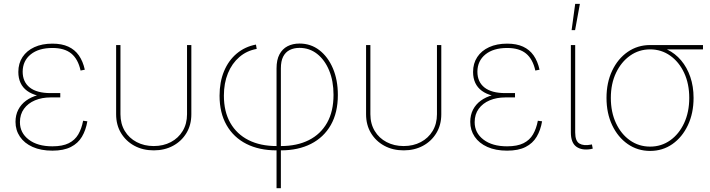

<svg xmlns="http://www.w3.org/2000/svg" viewBox="-20 -773 3689 997"><path d="M252 9.3Q192.4 9.3 149.4 -10Q106.4 -29.3 83.5 -63.2Q60.5 -97.2 60.5 -140.1Q60.5 -175.8 75 -203.6Q89.4 -231.4 115.5 -250.5Q141.6 -269.5 177.2 -279.3Q212.9 -289.1 255.9 -289.1H293V-267.1H242.2Q197.8 -267.1 161.6 -252Q125.5 -236.8 104.5 -208Q83.5 -179.2 83.5 -138.7Q83.5 -83 129.2 -48.1Q174.8 -13.2 252 -13.2Q304.7 -13.2 336.9 -29.3Q369.1 -45.4 386.5 -75.2Q403.8 -105 411.6 -146L433.6 -143.1Q425.8 -97.2 405.5 -63Q385.3 -28.8 347.9 -9.8Q310.5 9.3 252 9.3ZM254.9 -267.6Q210.9 -267.6 177.2 -276.1Q143.6 -284.7 120.8 -301.3Q98.1 -317.9 86.7 -342.5Q75.2 -367.2 75.2 -399.4Q75.2 -443.8 96.9 -476.8Q118.7 -509.8 158.4 -528.1Q198.2 -546.4 252.4 -546.4Q300.8 -546.4 334.7 -530.8Q368.7 -515.1 389.6 -485.1Q410.6 -455.1 420.4 -411.1L398.4 -406.7Q385.3 -466.3 350.1 -495.1Q314.9 -523.9 252.4 -523.9Q180.7 -523.9 139.4 -490.5Q98.1 -457 97.7 -400.9Q97.7 -347.7 134.5 -318.6Q171.4 -289.6 242.2 -289.6H293V-267.6Z M778.3 7.8Q722.2 7.8 678.2 -15.9Q634.3 -39.6 608.6 -81.8Q583 -124 583 -179.7V-539.1H605.5V-179.7Q605.5 -130.4 627.9 -93Q650.4 -55.7 689.7 -35.2Q729 -14.6 778.3 -14.6Q828.1 -14.6 867.2 -35.2Q906.2 -55.7 928.7 -93Q951.2 -130.4 951.2 -179.7V-539.1H973.6V-179.7Q973.6 -124 948 -81.8Q922.4 -39.6 878.4 -15.9Q834.5 7.8 778.3 7.8Z M1416 204.1V-418Q1416 -462.4 1431.2 -490.7Q1446.3 -519 1473.1 -533Q1500 -546.9 1535.2 -546.9Q1593.8 -546.9 1638.4 -512.5Q1683.1 -478 1708.7 -418Q1734.4 -357.9 1734.4 -279.8Q1734.4 -188 1697.8 -123.8Q1661.1 -59.6 1594.7 -25.9Q1528.3 7.8 1438.5 7.8H1416Q1325.7 7.8 1259.3 -25.9Q1192.9 -59.6 1156.5 -123.3Q1120.1 -187 1120.1 -275.9Q1120.1 -347.2 1143.3 -403.1Q1166.5 -459 1209.2 -494.9Q1252 -530.8 1309.1 -541.5L1313 -519Q1261.2 -509.8 1222.9 -476.8Q1184.6 -443.8 1163.6 -392.6Q1142.6 -341.3 1142.6 -276.4Q1142.6 -193.4 1176 -134.8Q1209.5 -76.2 1270.8 -45.4Q1332 -14.6 1416 -14.6H1438.5Q1522.5 -14.6 1583.7 -45.4Q1645 -76.2 1678.5 -135.5Q1711.9 -194.8 1711.9 -280.8Q1711.9 -352.1 1689.2 -407Q1666.5 -461.9 1626.7 -493.2Q1586.9 -524.4 1535.2 -524.4Q1506.3 -524.4 1484.4 -513.4Q1462.4 -502.4 1450.4 -479Q1438.5 -455.6 1438.5 -418V204.1Z M2076.2 7.8Q2020 7.8 1976.1 -15.9Q1932.1 -39.6 1906.5 -81.8Q1880.9 -124 1880.9 -179.7V-539.1H1903.3V-179.7Q1903.3 -130.4 1925.8 -93Q1948.2 -55.7 1987.5 -35.2Q2026.9 -14.6 2076.2 -14.6Q2126 -14.6 2165 -35.2Q2204.1 -55.7 2226.6 -93Q2249 -130.4 2249 -179.7V-539.1H2271.5V-179.7Q2271.5 -124 2245.8 -81.8Q2220.2 -39.6 2176.3 -15.9Q2132.3 7.8 2076.2 7.8Z M2613.3 9.3Q2553.7 9.3 2510.7 -10Q2467.8 -29.3 2444.8 -63.2Q2421.9 -97.2 2421.9 -140.1Q2421.9 -175.8 2436.3 -203.6Q2450.7 -231.4 2476.8 -250.5Q2502.9 -269.5 2538.6 -279.3Q2574.2 -289.1 2617.2 -289.1H2654.3V-267.1H2603.5Q2559.1 -267.1 2522.9 -252Q2486.8 -236.8 2465.8 -208Q2444.8 -179.2 2444.8 -138.7Q2444.8 -83 2490.5 -48.1Q2536.1 -13.2 2613.3 -13.2Q2666 -13.2 2698.2 -29.3Q2730.5 -45.4 2747.8 -75.2Q2765.1 -105 2772.9 -146L2794.9 -143.1Q2787.1 -97.2 2766.8 -63Q2746.6 -28.8 2709.2 -9.8Q2671.9 9.3 2613.3 9.3ZM2616.2 -267.6Q2572.3 -267.6 2538.6 -276.1Q2504.9 -284.7 2482.2 -301.3Q2459.5 -317.9 2448 -342.5Q2436.5 -367.2 2436.5 -399.4Q2436.5 -443.8 2458.3 -476.8Q2480 -509.8 2519.8 -528.1Q2559.6 -546.4 2613.8 -546.4Q2662.1 -546.4 2696 -530.8Q2730 -515.1 2751 -485.1Q2772 -455.1 2781.7 -411.1L2759.8 -406.7Q2746.6 -466.3 2711.4 -495.1Q2676.3 -523.9 2613.8 -523.9Q2542 -523.9 2500.7 -490.5Q2459.5 -457 2459 -400.9Q2459 -347.7 2495.8 -318.6Q2532.7 -289.6 2603.5 -289.6H2654.3V-267.6Z M3049.3 1Q3001.5 9.3 2972.9 -11.2Q2944.3 -31.7 2944.3 -85.4V-539.1H2966.8V-85.4Q2966.8 -40.5 2988.8 -27.6Q3010.7 -14.6 3048.3 -22Q3051.3 -22.9 3051 -22.7Q3050.8 -22.5 3053.7 -22.9L3058.1 -1Q3056.2 -1 3054 -0.5Q3051.8 0 3049.3 1ZM2948.2 -616.7 2966.8 -752.9H2991.2L2966.3 -616.7Z M3356 10.7Q3291 10.7 3239.7 -24.9Q3188.5 -60.5 3158.9 -122.8Q3129.4 -185.1 3129.4 -264.6Q3129.4 -344.2 3158.9 -406.2Q3188.5 -468.3 3239.7 -503.7Q3291 -539.1 3356 -539.1H3630.4V-516.6H3411.6H3356Q3297.9 -516.6 3251.7 -483.9Q3205.6 -451.2 3178.7 -394.5Q3151.9 -337.9 3151.9 -264.6Q3151.9 -190.9 3178.5 -133.8Q3205.1 -76.7 3251.2 -44.2Q3297.4 -11.7 3356 -11.7Q3414.1 -11.7 3460 -44.2Q3505.9 -76.7 3532.5 -133.8Q3559.1 -190.9 3559.1 -264.6Q3559.1 -337.9 3532.5 -394.8Q3505.9 -451.7 3460 -484.1Q3414.1 -516.6 3356 -516.6V-535.2Q3404.3 -535.2 3445.3 -515.4Q3486.3 -495.6 3516.8 -459.5Q3547.4 -423.3 3564.5 -373.8Q3581.5 -324.2 3581.5 -264.6Q3581.5 -185.1 3552 -122.8Q3522.5 -60.5 3471.7 -24.9Q3420.9 10.7 3356 10.7Z"/></svg>

Font: Inter 18pt Thin
Style: Regular
Weight: 250
Designer: Rasmus Andersson
Foundry: rsms
Version: Version 4.001;git-66647c0bb